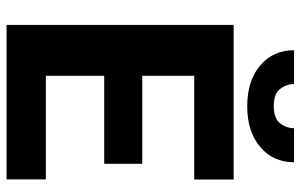

<svg xmlns="http://www.w3.org/2000/svg" viewBox="-190 -750 940 601"><g transform="rotate(90 280.5 -450.0)"><path d="M217.8 -123V-305.7H493.2V-424.8H217.8V-587.4H542.5V-710.9H58.6V0H542V-123ZM381.8 -899.9C381.8 -883.3 376.5 -868.7 366.2 -856C356 -842.8 337.9 -836.4 313 -836.4C287.6 -836.4 269.5 -842.8 259.3 -856C249 -868.7 243.7 -883.3 243.7 -899.9H137.7C137.7 -856.4 153.3 -821.3 185.1 -794.4C216.3 -767.1 258.8 -753.4 313 -753.4C366.7 -753.4 409.2 -767.1 440.9 -794.4C472.7 -821.3 488.3 -856.4 488.3 -899.9Z"/></g></svg>

Font: Vazirmatn ExtraBold
Style: Regular
Weight: 800
Designer: Saber Rastikerdar
Foundry: Saber Rastikerdar
Version: Version 33.003